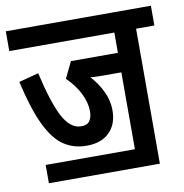

<svg xmlns="http://www.w3.org/2000/svg" viewBox="-73 -691 733 765"><g transform="rotate(-10 293.5 -309.0)"><path d="M64 -70H425V-381H346Q335 -381 323 -381.5Q311 -382 300 -383Q328 -353 346 -315.5Q364 -278 364 -239Q364 -182 331 -149.5Q298 -117 239 -117Q187 -117 147 -143.5Q107 -170 75.5 -235Q44 -300 18 -414L98 -435Q126 -312 156.5 -254.5Q187 -197 231 -197Q255 -197 265 -211.5Q275 -226 275 -249Q275 -286 256 -323.5Q237 -361 203 -394L235 -460H425V-542H0V-622H587V-542H513V4H64Z"/></g></svg>

Font: Noto Sans ExtraCondensed Medium
Style: Regular
Weight: 500
Width: 2
Designer: Monotype Design Team
Foundry: Monotype Imaging Inc.
Version: Version 2.013; ttfautohint (v1.8.4.7-5d5b)